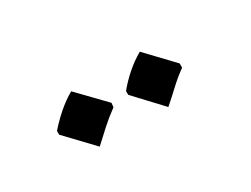

<svg xmlns="http://www.w3.org/2000/svg" viewBox="-29 -828 516 395"><g transform="rotate(-30 229.5 -631.0)"><path d="M131 -567 71 -630V-639Q85 -655 101.5 -669.5Q118 -684 137 -695L197 -633L196 -623Q178 -610 162 -595.5Q146 -581 131 -567ZM294 -567 235 -630V-639Q248 -655 264.5 -669.5Q281 -684 300 -695L359 -633V-623Q341 -610 325 -595Q309 -580 294 -567Z"/></g></svg>

Font: Jaini
Style: Regular
Weight: 400
Designer: Maithili Shingre, Girish Dalvi (Devanagari), Taresh Vohra (Latin)
Foundry: Ek Type
Version: Version 2.000; ttfautohint (v1.8.4.7-5d5b)